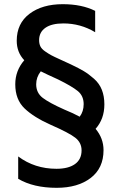

<svg xmlns="http://www.w3.org/2000/svg" viewBox="-20 -700 577 918"><path d="M288 -176Q332 -158 361 -142Q380 -167 380 -202Q380 -242 351.5 -265Q323 -288 258 -320Q249 -324 245 -326Q233 -331 210 -342Q187 -353 175 -359Q153 -331 153 -297Q153 -256 184.5 -232Q216 -208 288 -176ZM479 -201Q479 -131 437 -84Q475 -39 475 18Q475 104 413.5 151Q352 198 251 198Q140 198 67 155V48Q146 107 250 107Q307 107 338.5 84.5Q370 62 370 19Q370 -18 340 -41.5Q310 -65 223 -103Q142 -139 97.5 -181.5Q53 -224 53 -297Q53 -362 96 -412Q60 -450 60 -505Q60 -588 121 -634Q182 -680 280 -680Q371 -680 435 -648V-546Q365 -588 283 -588Q227 -588 197 -567Q167 -546 167 -508Q167 -491 173 -478.5Q179 -466 195.5 -454.5Q212 -443 225 -436Q238 -429 269 -415Q300 -401 319 -392Q357 -374 380.5 -360Q404 -346 429.5 -323.5Q455 -301 467 -270.5Q479 -240 479 -201Z"/></svg>

Font: Hind Madurai Medium
Style: Regular
Weight: 500
Designer: Jyotish Sonowal
Foundry: Indian Type Foundry
Version: Version 1.001;PS 1.0;hotconv 1.0.86;makeotf.lib2.5.63406; tt